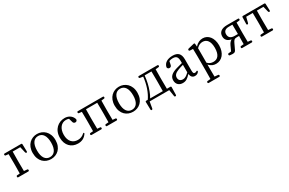

<svg xmlns="http://www.w3.org/2000/svg" viewBox="166 -1980 5552 3692"><g transform="rotate(-30 2942.5 -134.0)"><path d="M63 7H283C296 7 303 0 303 -13V-16C303 -28 296 -36 284 -37L215 -43C214 -98 213 -177 213 -228V-279C213 -337 214 -419 215 -475H383L414 -341C417 -330 424 -323 436 -323C447 -323 452 -329 452 -343L448 -501C448 -513 440 -521 428 -521H63C50 -521 43 -514 43 -501V-499C43 -487 50 -479 62 -478L122 -471C123 -415 124 -335 124 -279V-228C124 -177 123 -98 122 -42L62 -37C50 -36 43 -28 43 -16V-13C43 0 50 7 63 7Z M786 21C919 21 1039 -70 1039 -257C1039 -442 915 -535 786 -535C657 -535 534 -442 534 -257C534 -70 653 21 786 21ZM630 -255C630 -406 687 -490 786 -490C885 -490 942 -406 942 -255C942 -105 885 -23 786 -23C687 -23 630 -105 630 -255Z M1384 21C1475 21 1535 -15 1580 -80C1587 -90 1587 -97 1580 -103C1574 -108 1566 -105 1557 -96C1519 -59 1470 -41 1416 -41C1302 -41 1226 -120 1226 -260C1226 -402 1301 -490 1404 -490C1427 -490 1449 -487 1468 -479L1488 -410C1495 -371 1514 -358 1541 -358C1559 -358 1572 -366 1581 -386C1584 -395 1584 -403 1581 -412C1555 -490 1484 -535 1398 -535C1260 -535 1133 -434 1133 -250C1133 -80 1239 21 1384 21Z M1690 7H1902C1915 7 1922 0 1922 -13V-16C1922 -28 1915 -36 1903 -37L1842 -42C1841 -98 1840 -177 1840 -228V-287C1840 -338 1841 -419 1842 -475H2092C2093 -419 2094 -338 2094 -287V-228C2094 -177 2093 -98 2092 -42L2031 -37C2019 -36 2012 -28 2012 -16V-13C2012 0 2019 7 2032 7H2243C2256 7 2263 0 2263 -13V-16C2263 -28 2256 -36 2244 -37L2183 -43C2182 -98 2181 -177 2181 -228V-287C2181 -337 2182 -415 2183 -471L2244 -478C2256 -479 2263 -487 2263 -499V-501C2263 -514 2256 -521 2243 -521H1690C1677 -521 1670 -514 1670 -501V-499C1670 -487 1677 -479 1689 -478L1749 -471C1750 -415 1751 -337 1751 -287V-228C1751 -176 1750 -98 1749 -42L1689 -37C1677 -36 1670 -28 1670 -16V-13C1670 0 1677 7 1690 7Z M2606 21C2739 21 2859 -70 2859 -257C2859 -442 2735 -535 2606 -535C2477 -535 2354 -442 2354 -257C2354 -70 2473 21 2606 21ZM2450 -255C2450 -406 2507 -490 2606 -490C2705 -490 2762 -406 2762 -255C2762 -105 2705 -23 2606 -23C2507 -23 2450 -105 2450 -255Z M2978 7H3413L3436 152C3438 165 3446 170 3458 170C3470 170 3478 162 3478 150L3482 -18C3482 -32 3475 -38 3462 -38H3387C3386 -93 3385 -175 3385 -228V-287C3385 -337 3386 -415 3387 -471L3455 -478C3467 -479 3474 -487 3474 -499V-501C3474 -514 3467 -521 3454 -521H3044C3031 -521 3024 -514 3024 -501V-499C3024 -487 3031 -480 3043 -478L3109 -469C3092 -304 3041 -152 2962 -38H2929C2916 -38 2909 -31 2909 -18L2913 150C2913 163 2920 170 2932 170C2944 170 2951 164 2953 152ZM3015 -38C3038 -75 3058 -119 3075 -165C3111 -259 3134 -366 3145 -475H3296C3297 -419 3298 -338 3298 -287V-228C3298 -175 3297 -93 3296 -38Z M3710 21C3783 21 3824 -11 3886 -78C3895 -15 3926 20 3979 20C4015 20 4042 9 4065 -21C4073 -31 4072 -40 4066 -46C4059 -53 4052 -50 4042 -43C4032 -37 4023 -34 4011 -34C3981 -34 3970 -49 3970 -109V-354C3970 -482 3912 -535 3796 -535C3686 -535 3611 -491 3589 -411C3586 -402 3586 -396 3589 -386C3597 -367 3613 -358 3632 -358C3656 -358 3675 -369 3681 -409L3695 -476C3719 -486 3745 -491 3771 -491C3852 -491 3884 -463 3884 -357V-323C3842 -312 3796 -300 3754 -288C3621 -249 3572 -196 3572 -115C3572 -26 3633 21 3710 21ZM3657 -127C3657 -177 3687 -216 3773 -248C3803 -260 3842 -272 3884 -283V-116C3826 -59 3788 -40 3749 -40C3692 -40 3657 -71 3657 -127Z M4121 245V247C4121 260 4128 267 4141 267H4372C4385 267 4392 260 4392 247V245C4392 233 4385 225 4373 224L4297 217C4296 156 4295 82 4295 28V-52C4346 7 4399 21 4451 21C4578 21 4675 -87 4675 -262C4675 -429 4585 -535 4465 -535C4405 -535 4345 -511 4293 -451L4289 -508C4288 -519 4286 -524 4282 -528C4278 -531 4272 -532 4261 -529L4134 -498C4123 -495 4117 -488 4117 -476V-474C4117 -462 4125 -454 4137 -453L4205 -450C4207 -402 4208 -350 4208 -284V28C4208 83 4207 157 4206 218L4140 224C4128 225 4121 233 4121 245ZM4296 -92V-414C4342 -462 4386 -477 4429 -477C4521 -477 4580 -407 4580 -260C4580 -99 4513 -38 4425 -38C4376 -38 4335 -51 4296 -92Z M5244 -521H5001C4872 -521 4811 -464 4811 -377C4811 -308 4848 -256 4940 -238C4907 -222 4883 -193 4862 -147L4814 -42L4757 -36C4745 -35 4738 -27 4738 -15V-11C4738 1 4744 8 4756 10C4776 13 4795 15 4814 15C4865 15 4878 4 4897 -37L4950 -150C4976 -203 4991 -224 5047 -224H5096C5096 -166 5095 -93 5094 -43L5033 -37C5021 -36 5014 -28 5014 -16V-13C5014 0 5021 7 5034 7H5244C5257 7 5264 0 5264 -13V-16C5264 -28 5257 -36 5245 -37L5184 -43C5183 -98 5182 -177 5182 -228V-287C5182 -337 5183 -415 5184 -471L5245 -478C5257 -479 5264 -487 5264 -499V-501C5264 -514 5257 -521 5244 -521ZM4896 -376C4896 -438 4933 -476 5014 -476H5094C5095 -420 5096 -338 5096 -287V-267H5024C4938 -267 4896 -306 4896 -376Z M5334 -501 5330 -354C5330 -340 5336 -334 5347 -334C5359 -334 5366 -340 5369 -351L5400 -475H5545C5546 -419 5547 -338 5547 -287V-228C5547 -177 5546 -98 5545 -43L5473 -37C5461 -36 5454 -28 5454 -16V-13C5454 0 5461 7 5474 7H5707C5720 7 5727 0 5727 -13V-16C5727 -28 5720 -36 5708 -37L5637 -43C5636 -98 5635 -177 5635 -228V-287C5635 -338 5636 -419 5637 -475H5782L5813 -351C5816 -340 5823 -334 5835 -334C5846 -334 5852 -340 5852 -354L5847 -501C5847 -513 5838 -521 5826 -521H5355C5343 -521 5334 -513 5334 -501Z"/></g></svg>

Font: 寒蝉锦书宋 Text
Style: Regular
Weight: 400
Designer: 寒蝉锦书宋{Warren} 思源宋体{Ryoko NISHIZUKA 西塚涼子 (kana & ideographs); Frank Grießhammer (Latin, Greek & Cyrillic); Wenlong ZHANG 
Foundry: Adobe & ChillType
Version: Version 2.000;Glyphs 3.1.1 (3135)